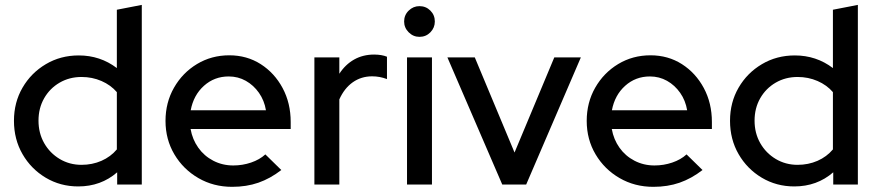

<svg xmlns="http://www.w3.org/2000/svg" viewBox="-20 -739 3515 769"><path d="M293.2 7.7Q221.7 7.7 163 -27.3Q104.3 -62.4 70.1 -121.8Q35.9 -181.2 35.9 -255.1Q35.9 -329 70.3 -388Q104.6 -447.1 163.6 -482Q222.6 -517 295.4 -517Q381.3 -517 448 -466.4V-700L547.9 -719.4V0H449.3V-48.9Q384.2 7.7 293.2 7.7ZM306.4 -78.8Q349.5 -78.8 386.4 -94.9Q423.2 -111.1 448 -140.6V-370Q423.5 -398.5 386.4 -414.6Q349.4 -430.7 306.4 -430.7Q258.2 -430.7 218.9 -408Q179.6 -385.2 156.9 -345.6Q134.2 -305.9 134.2 -255.8Q134.2 -205.8 156.9 -165.8Q179.7 -125.8 219 -102.3Q258.3 -78.8 306.4 -78.8Z M909.7 9.3Q835.1 9.3 774.5 -25.8Q713.9 -60.9 678.4 -120.8Q642.9 -180.7 642.9 -254.8Q642.9 -328.3 676.9 -387.8Q710.9 -447.4 769 -482.5Q827.1 -517.5 898.4 -517.5Q968.7 -517.5 1024.1 -482.2Q1079.5 -446.8 1111.9 -386.4Q1144.3 -325.9 1144.3 -250.4V-222.4H743.3Q750.7 -180.5 774.2 -147.4Q797.6 -114.3 834.2 -95.3Q870.8 -76.3 914.2 -76.3Q951.4 -76.3 985.5 -87.9Q1019.5 -99.4 1042.8 -120.6L1106.7 -58Q1062.4 -23.8 1014.8 -7.2Q967.2 9.3 909.7 9.3ZM743.8 -297.3H1045.2Q1038.6 -336.7 1017.2 -367.2Q995.8 -397.7 964.6 -415.3Q933.4 -432.8 896.1 -432.8Q838.5 -432.8 796.8 -395.3Q755.1 -357.8 743.8 -297.3Z M1239.2 0V-509.2H1339.1V-443.6Q1363 -480.5 1398.3 -500.5Q1433.7 -520.5 1478.8 -520.5Q1509.8 -520.2 1529.9 -511.8V-422.3Q1500.9 -433.3 1470.6 -433.3Q1426.9 -433.3 1393 -409.5Q1359.1 -385.6 1339.1 -340.9V0Z M1610.2 0V-509.2H1710.1V0ZM1660.1 -591.4Q1635.1 -591.4 1616.9 -609.6Q1598.6 -627.9 1598.6 -652.9Q1598.6 -678.7 1616.9 -696.5Q1635.1 -714.4 1660.1 -714.4Q1686 -714.4 1703.8 -696.5Q1721.6 -678.7 1721.6 -652.9Q1721.6 -627.9 1703.8 -609.6Q1686 -591.4 1660.1 -591.4Z M1991.6 0 1771.9 -509.2H1881.6L2040.8 -128.1L2200.1 -509.2H2306.5L2087.5 0Z M2596.7 9.3Q2522.1 9.3 2461.5 -25.8Q2400.9 -60.9 2365.4 -120.8Q2329.9 -180.7 2329.9 -254.8Q2329.9 -328.3 2363.9 -387.8Q2397.9 -447.4 2456 -482.5Q2514.1 -517.5 2585.4 -517.5Q2655.7 -517.5 2711.1 -482.2Q2766.5 -446.8 2798.9 -386.4Q2831.3 -325.9 2831.3 -250.4V-222.4H2430.3Q2437.7 -180.5 2461.2 -147.4Q2484.6 -114.3 2521.2 -95.3Q2557.8 -76.3 2601.2 -76.3Q2638.4 -76.3 2672.5 -87.9Q2706.5 -99.4 2729.8 -120.6L2793.7 -58Q2749.4 -23.8 2701.8 -7.2Q2654.2 9.3 2596.7 9.3ZM2430.8 -297.3H2732.2Q2725.6 -336.7 2704.2 -367.2Q2682.8 -397.7 2651.6 -415.3Q2620.4 -432.8 2583.1 -432.8Q2525.5 -432.8 2483.8 -395.3Q2442.1 -357.8 2430.8 -297.3Z M3161.2 7.7Q3089.7 7.7 3031 -27.3Q2972.3 -62.4 2938.1 -121.8Q2903.9 -181.2 2903.9 -255.1Q2903.9 -329 2938.3 -388Q2972.6 -447.1 3031.6 -482Q3090.6 -517 3163.4 -517Q3249.3 -517 3316 -466.4V-700L3415.9 -719.4V0H3317.3V-48.9Q3252.2 7.7 3161.2 7.7ZM3174.4 -78.8Q3217.5 -78.8 3254.4 -94.9Q3291.2 -111.1 3316 -140.6V-370Q3291.5 -398.5 3254.4 -414.6Q3217.4 -430.7 3174.4 -430.7Q3126.2 -430.7 3086.9 -408Q3047.6 -385.2 3024.9 -345.6Q3002.2 -305.9 3002.2 -255.8Q3002.2 -205.8 3024.9 -165.8Q3047.7 -125.8 3087 -102.3Q3126.3 -78.8 3174.4 -78.8Z"/></svg>

Font: Red Hat Display VF
Style: Regular
Weight: 300
Designer: Pentagram, MCKL
Foundry: Pentagram, MCKL
Version: Version 1.023